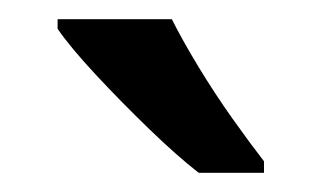

<svg xmlns="http://www.w3.org/2000/svg" viewBox="-20 -786 335 200"><path d="M159 -766Q170 -744 187 -716Q204 -688 222.5 -662Q241 -636 255 -618V-606H187Q165 -623 135.5 -651.5Q106 -680 79.5 -708.5Q53 -737 40 -756V-766Z"/></svg>

Font: Noto Sans Sinhala UI SemiCondensed Medium
Style: Regular
Weight: 500
Width: 4
Designer: Jelle Bosma - Monotype Design Team
Foundry: Monotype Imaging Inc.
Version: Version 2.006; ttfautohint (v1.8.4.7-5d5b)